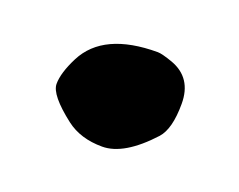

<svg xmlns="http://www.w3.org/2000/svg" viewBox="-50 -485 457 367"><g transform="rotate(20 178.5 -302.0)"><path d="M74.7 -338.4Q108.9 -405.3 218.8 -405.3Q227.5 -405.3 249.5 -397.5Q295.4 -380.9 295.4 -328.1Q295.4 -276.9 276.9 -256.3Q224.6 -199.2 180.4 -199.2Q136.2 -199.2 106.9 -221.7Q57.6 -259.8 57.6 -282.2Q57.6 -304.7 74.7 -338.4Z"/></g></svg>

Font: Drukaatie burti
Style: Heavy
Weight: 800
Version: Version 0.14